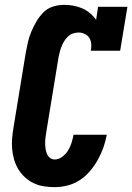

<svg xmlns="http://www.w3.org/2000/svg" viewBox="-20 -763 545 791"><path d="M206 8Q183 8 160.5 4.5Q138 1 118.5 -8.5Q99 -18 83 -32.5Q67 -47 56 -65Q45 -83 38.5 -104.5Q32 -126 30 -148.5Q28 -171 30 -194Q32 -217 36 -240L86 -545Q90 -567 95 -589Q100 -611 109 -632.5Q118 -654 130 -674.5Q142 -695 159 -712Q176 -729 198.5 -736Q221 -743 244 -743Q263 -743 282.5 -739.5Q302 -736 319 -728.5Q336 -721 350.5 -709Q365 -697 376 -681L384 -735H505L475 -554H354Q357 -568 356 -581.5Q355 -595 348.5 -606Q342 -617 329.5 -623Q317 -629 304 -629Q292 -629 280.5 -625Q269 -621 260 -612.5Q251 -604 244.5 -593.5Q238 -583 233.5 -571.5Q229 -560 226 -548.5Q223 -537 221 -526L171 -221Q169 -209 167.5 -197.5Q166 -186 166 -174.5Q166 -163 167.5 -151.5Q169 -140 173 -130Q177 -120 185.5 -113Q194 -106 206 -106Q222 -106 237 -117.5Q252 -129 261 -144Q270 -159 275 -175.5Q280 -192 283 -208H420Q415 -181 406 -155.5Q397 -130 383.5 -105.5Q370 -81 351.5 -59Q333 -37 309.5 -21.5Q286 -6 259 1Q232 8 206 8Z"/></svg>

Font: Iosevka Curly Slab HvObl
Style: Regular
Weight: 900
Italic angle: -9°
Monospace: yes
Designer: Belleve Invis
Foundry: Belleve Invis
Version: Version 11.1.0; ttfautohint (v1.8.3)